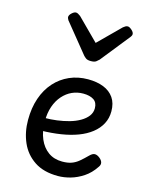

<svg xmlns="http://www.w3.org/2000/svg" viewBox="-127 -923 781 1020"><g transform="rotate(15 263.0 -413.0)"><path d="M293 19Q214 19 163 -15Q112 -49 87.5 -105Q63 -161 63 -228Q63 -295 81.5 -348.5Q100 -402 134 -440Q168 -478 214.5 -498.5Q261 -519 316 -519Q365 -519 401.5 -504.5Q438 -490 458.5 -460.5Q479 -431 479 -386Q479 -348 462.5 -317Q446 -286 416 -262.5Q386 -239 345 -223.5Q304 -208 253 -200Q202 -192 145 -191V-261Q178 -261 212.5 -265.5Q247 -270 279 -279Q311 -288 336 -302.5Q361 -317 375.5 -336Q390 -355 390 -379Q390 -411 368.5 -425Q347 -439 311 -439Q278 -439 249.5 -426Q221 -413 198.5 -387.5Q176 -362 163.5 -326Q151 -290 151 -244Q151 -189 168.5 -148Q186 -107 218 -84Q250 -61 295 -61Q325 -61 346 -68.5Q367 -76 385.5 -91.5Q404 -107 426 -129Q441 -144 453.5 -144Q466 -144 480 -133Q494 -122 497 -109.5Q500 -97 490 -84Q465 -46 431 -23.5Q397 -1 361.5 9Q326 19 293 19ZM447 -845Q456 -845 469 -833.5Q482 -822 482 -811Q482 -809 481 -805.5Q480 -802 475 -795L348 -636Q342 -630 333 -623Q324 -616 304 -616Q285 -616 276 -623Q267 -630 262 -636L133 -795Q129 -802 128 -805.5Q127 -809 127 -811Q127 -822 139.5 -833.5Q152 -845 162 -845Q168 -845 174 -841.5Q180 -838 187 -833L304 -716L422 -833Q428 -838 434 -841.5Q440 -845 447 -845Z"/></g></svg>

Font: Playwrite ES Deco
Style: Regular
Weight: 400
Designer: Veronika Burian, José Scaglione
Foundry: TypeTogether
Version: Version 1.002